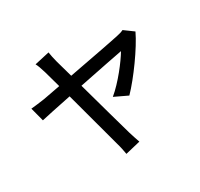

<svg xmlns="http://www.w3.org/2000/svg" viewBox="-174 -1023 1349 1296"><g transform="rotate(-30 500.0 -375.0)"><path d="M926 -632 855 -684C841 -677 821 -671 804 -668C761 -658 566 -621 401 -590L364 -722C356 -753 350 -781 347 -803L231 -777C241 -759 249 -736 261 -696L296 -570L163 -545C125 -539 94 -536 57 -532L85 -425C119 -433 213 -453 322 -475L440 -37C449 -7 456 28 460 53L577 25C569 2 555 -39 549 -60C531 -120 476 -322 427 -497C586 -529 745 -561 775 -566C740 -506 651 -390 573 -326L674 -278C757 -363 879 -532 926 -632Z"/></g></svg>

Font: GenYoGothic2 TW M
Style: Regular
Weight: 500
Version: Version 2.100;PS 2.1;hotconv 16.6.51;makeotf.lib2.5.65220 DE